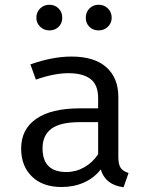

<svg xmlns="http://www.w3.org/2000/svg" viewBox="-20 -776 640 808"><path d="M521 -48 500 12Q423 2 404 -63Q376 -27 333.5 -8Q291 11 239 11Q160 11 114.5 -33Q69 -77 69 -151Q69 -232 132.5 -276Q196 -320 315 -320H393V-363Q393 -419 361 -443.5Q329 -468 268 -468Q208 -468 131 -441L108 -505Q201 -538 281 -538Q377 -538 427.5 -493Q478 -448 478 -368V-115Q478 -84 488 -69.5Q498 -55 521 -48ZM393 -127V-262H317Q233 -262 196 -234Q159 -206 159 -152Q159 -52 260 -52Q299 -52 334.5 -72Q370 -92 393 -127ZM133 -701Q133 -725 149 -740.5Q165 -756 188 -756Q211 -756 226.5 -740.5Q242 -725 242 -701Q242 -678 226.5 -663Q211 -648 188 -648Q165 -648 149 -663.5Q133 -679 133 -701ZM341 -701Q341 -725 356.5 -740.5Q372 -756 395 -756Q418 -756 434 -740.5Q450 -725 450 -701Q450 -679 434 -663.5Q418 -648 395 -648Q372 -648 356.5 -663Q341 -678 341 -701Z"/></svg>

Font: Fira Mono
Style: Regular
Weight: 400
Designer: Carrois Corporate & Edenspiekermann AG
Foundry: Carrois Corporate GbR & Edenspiekermann AG
Version: Version 3.206